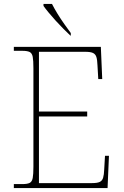

<svg xmlns="http://www.w3.org/2000/svg" viewBox="-20 -951 625 971"><path d="M50 0V-20H93Q118 -20 130 -26Q142 -32 145.5 -51Q149 -70 149 -108V-606Q149 -645 145.5 -663.5Q142 -682 130 -688Q118 -694 93 -694H50V-714H490L497 -551H477L473 -620Q472 -648 467.5 -662.5Q463 -677 450.5 -683Q438 -689 412 -689H177V-387H421V-362H177V-25H446Q472 -25 484.5 -31Q497 -37 501.5 -52Q506 -67 507 -94L511 -163H531L524 0ZM336 -771Q321 -785 301.5 -804.5Q282 -824 262 -846Q242 -868 225.5 -888Q209 -908 200 -921V-931H243Q254 -909 270.5 -882Q287 -855 305.5 -829Q324 -803 338 -784V-771Z"/></svg>

Font: Noto Serif Armenian Thin
Style: Regular
Weight: 250
Version: Version 2.007